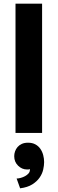

<svg xmlns="http://www.w3.org/2000/svg" viewBox="-20 -720 312 1040"><path d="M64 -700H208V0H64ZM219 158Q219 176 214 198.5Q209 221 194.5 242Q180 263 154.5 279Q129 295 89 300L70 247Q80 247 92.5 243.5Q105 240 116 234Q127 228 134.5 219.5Q142 211 142 200V196Q137 198 134 198H126Q99 198 78 177.5Q57 157 57 126Q57 113 61.5 100Q66 87 75 76.5Q84 66 98 59.5Q112 53 132 53Q155 53 171.5 62Q188 71 198.5 86Q209 101 214 120Q219 139 219 158Z"/></svg>

Font: Post Grotesk Bold
Style: Bold
Weight: 700
Version: Version 1.0